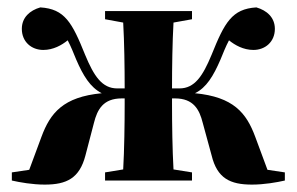

<svg xmlns="http://www.w3.org/2000/svg" viewBox="-20 -488 802 519"><path d="M750 0V-22L703 -29L670 -118C646 -183 611 -226 507 -236C538 -251 557 -283 576 -327C583 -344 590 -362 599 -379C615 -366 638 -353 665 -353C697 -353 723 -375 723 -410C723 -441 701 -460 673 -468C607 -464 587 -427 552 -340C528 -282 506 -249 465 -249H445V-251C445 -305 446 -375 449 -427L499 -436V-458H264V-436L313 -427C316 -375 317 -305 317 -251V-249H297C256 -249 234 -282 210 -340C175 -427 155 -464 89 -468C61 -460 39 -441 39 -410C39 -375 65 -353 97 -353C124 -353 147 -366 163 -379C172 -362 179 -344 186 -327C205 -283 224 -252 255 -236C151 -226 116 -183 92 -118L59 -29L12 -22V0C34 5 68 11 101 11C160 11 195 -6 211 -68L234 -156C243 -192 259 -222 309 -222H317V-207C317 -153 316 -82 313 -30L264 -22V0H499V-22L449 -30C446 -82 445 -153 445 -207V-222H453C503 -222 519 -192 528 -156L552 -68C567 -6 602 11 661 11C694 11 728 5 750 0Z"/></svg>

Font: Source Serif 4 Display
Style: Bold
Weight: 700
Designer: Frank Grießhammer
Foundry: Adobe Systems Incorporated
Version: Version 4.004;hotconv 1.0.117;makeotfexe 2.5.65602